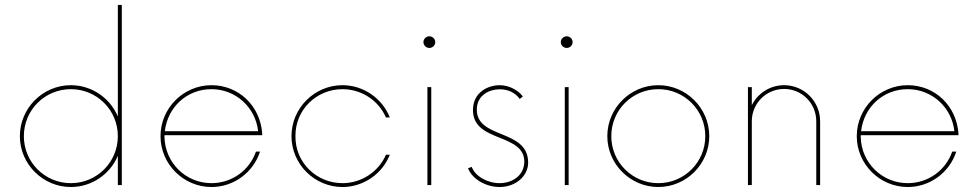

<svg xmlns="http://www.w3.org/2000/svg" viewBox="-20 -750 3962 778"><path d="M457.5 -730V-277.8C426.3 -352.5 352.1 -404.8 267.1 -404.8C153.8 -404.8 60.5 -312 60.5 -198.2C60.5 -85 153.8 7.8 267.1 7.8C352.1 7.8 426.3 -44.4 457.5 -118.7V0H473.6V-730ZM267.1 -7.8C161.6 -7.8 76.7 -92.8 76.7 -198.2C76.7 -304.2 161.6 -388.7 267.1 -388.7C372.6 -388.7 457.5 -304.2 457.5 -198.2C457.5 -92.8 372.6 -7.8 267.1 -7.8Z M1042.5 -202.1V-208C1035.2 -320.8 947.3 -404.8 836.9 -404.8C723.6 -404.8 630.4 -312 630.4 -198.2C630.4 -85 723.6 7.8 836.9 7.8C928.2 7.8 1006.8 -52.2 1033.7 -135.7H1017.1C991.7 -61 920.4 -7.8 836.9 -7.8C732.9 -7.8 648.9 -90.3 646.5 -194.3V-202.1ZM836.9 -388.7C935.5 -388.7 1015.6 -314.5 1025.9 -218.3H647.9C659.2 -316.4 737.8 -388.7 836.9 -388.7Z M1367.7 7.8C1454.1 7.8 1529.8 -46.9 1559.6 -123H1543.9C1514.6 -54.7 1445.3 -7.8 1367.7 -7.8C1263.7 -7.8 1175.8 -90.3 1177.2 -198.2C1175.8 -306.2 1263.7 -388.7 1367.7 -388.7C1445.3 -388.7 1514.6 -342.3 1543.9 -273.9H1559.6C1529.8 -350.1 1454.1 -404.8 1367.7 -404.8C1254.4 -404.8 1161.1 -312 1161.1 -198.2C1161.1 -85 1254.4 7.8 1367.7 7.8Z M1719.7 -555.7C1732.4 -555.7 1743.7 -565.9 1743.7 -579.6C1743.7 -592.3 1732.4 -603 1719.7 -603C1707 -603 1695.8 -592.3 1695.8 -579.6C1695.8 -565.9 1707 -555.7 1719.7 -555.7ZM1711.9 0H1727.5V-397H1711.9Z M2004.4 7.8C2068.4 7.8 2120.1 -35.6 2120.1 -91.3C2120.1 -162.1 2064.5 -185.1 2010.7 -207C1960.4 -227.5 1912.1 -247.6 1912.1 -305.7C1912.1 -364.3 1962.4 -388.2 2005.9 -388.2C2036.1 -388.2 2066.9 -376 2085.9 -349.1L2098.6 -358.9C2081.1 -383.3 2043.9 -404.8 2004.4 -404.8C1959 -404.8 1896.5 -377 1896.5 -304.2C1896.5 -234.9 1952.1 -212.9 2005.9 -191.4C2055.7 -171.4 2104.5 -150.9 2104.5 -95.2C2104.5 -39.6 2056.6 -7.8 2004.4 -7.8C1954.1 -7.8 1904.3 -37.1 1891.6 -73.7L1876.5 -68.4C1892.6 -25.4 1947.8 7.8 2004.4 7.8Z M2276.4 -555.7C2289.1 -555.7 2300.3 -565.9 2300.3 -579.6C2300.3 -592.3 2289.1 -603 2276.4 -603C2263.7 -603 2252.4 -592.3 2252.4 -579.6C2252.4 -565.9 2263.7 -555.7 2276.4 -555.7ZM2268.6 0H2284.2V-397H2268.6Z M2647.5 7.8C2760.7 7.8 2854 -85 2854 -198.2C2854 -312 2760.7 -404.8 2647.5 -404.8C2534.2 -404.8 2440.9 -312 2440.9 -198.2C2440.9 -85 2534.2 7.8 2647.5 7.8ZM2647.5 -7.8C2542 -7.8 2457 -92.8 2457 -198.2C2457 -304.2 2542 -388.7 2647.5 -388.7C2752.9 -388.7 2837.9 -304.2 2837.9 -198.2C2837.9 -92.8 2752.9 -7.8 2647.5 -7.8Z M3157.2 -404.8C3099.6 -404.8 3050.3 -371.6 3026.4 -323.7V-397H3010.7V0H3026.4V-258.8C3026.4 -331.1 3085 -389.6 3157.2 -389.6C3229.5 -389.6 3287.6 -331.1 3287.6 -258.8V0H3303.2V-258.8C3303.2 -338.9 3238.3 -404.8 3157.2 -404.8Z M3863.8 -202.1V-208C3856.4 -320.8 3768.6 -404.8 3658.2 -404.8C3544.9 -404.8 3451.7 -312 3451.7 -198.2C3451.7 -85 3544.9 7.8 3658.2 7.8C3749.5 7.8 3828.1 -52.2 3855 -135.7H3838.4C3813 -61 3741.7 -7.8 3658.2 -7.8C3554.2 -7.8 3470.2 -90.3 3467.8 -194.3V-202.1ZM3658.2 -388.7C3756.8 -388.7 3836.9 -314.5 3847.2 -218.3H3469.2C3480.5 -316.4 3559.1 -388.7 3658.2 -388.7Z"/></svg>

Font: Now Thin
Style: Regular
Weight: 100
Designer: Alfredo Marco Pradil
Foundry: Alfredo Marco Pradil
Version: Version 1.200;hotconv 1.0.109;makeotfexe 2.5.65596